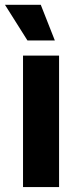

<svg xmlns="http://www.w3.org/2000/svg" viewBox="-31 -763 324 783"><path d="M62.9 -536.3H209.9V0H62.9ZM-10.7 -743.4H135.3L192.6 -598.1H80.9Z"/></svg>

Font: Mona Sans VF XLt
Style: Regular
Weight: 200
Designer: Deni Anggara
Foundry: GitHub
Version: Version 2.000;Glyphs 3.2.3 (3260)